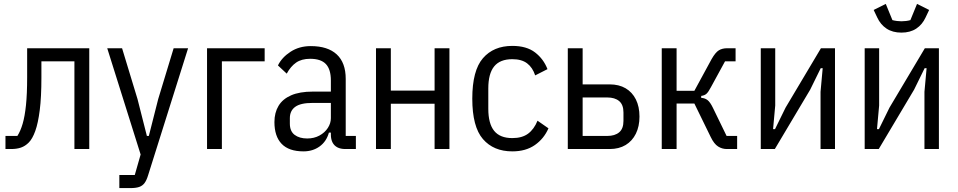

<svg xmlns="http://www.w3.org/2000/svg" viewBox="-20 -763 4903 983"><path d="M8 0V-67H69Q85 -92 96 -129.5Q107 -167 113 -224.5Q119 -282 119 -368V-516H437V0H361V-449H192V-366Q192 -266 183.5 -199Q175 -132 160.5 -92Q146 -52 127 -33Q109 -15 87.5 -7.5Q66 0 37 0Z M790 -256 869 -516H943L739 132Q731 159 720.5 173.5Q710 188 693 194Q676 200 647 200H591V133H670L700 28L529 -516H605L684 -256L732 -67H742Z M1040 0V-516H1335V-449H1116V0Z M1802 0H1748Q1724 0 1707.5 -8.5Q1691 -17 1682.5 -33.5Q1674 -50 1674 -74V-94L1684 -84H1664Q1651 -38 1616 -13Q1581 12 1534 12Q1459 12 1422 -26.5Q1385 -65 1385 -138Q1385 -186 1406 -221Q1427 -256 1470.5 -275Q1514 -294 1581 -294H1674V-351Q1674 -408 1648.5 -435Q1623 -462 1568 -462Q1524 -462 1496 -442.5Q1468 -423 1448 -386L1403 -428Q1423 -469 1467.5 -498Q1512 -527 1571 -527Q1658 -527 1704 -484.5Q1750 -442 1750 -359V-67H1802ZM1674 -236H1579Q1519 -236 1491.5 -216Q1464 -196 1464 -158V-130Q1464 -91 1488.5 -72.5Q1513 -54 1553 -54Q1588 -54 1615.5 -69Q1643 -84 1658.5 -108Q1674 -132 1674 -158Z M1905 0V-516H1981V-299H2205V-516H2281V0H2205V-232H1981V0Z M2603 12Q2507 12 2452.5 -51Q2398 -114 2398 -258Q2398 -402 2452.5 -465Q2507 -528 2603 -528Q2676 -528 2719.5 -494.5Q2763 -461 2783 -409L2720 -377Q2707 -417 2679 -438.5Q2651 -460 2603 -460Q2540 -460 2510 -423Q2480 -386 2480 -310V-206Q2480 -130 2510 -93Q2540 -56 2603 -56Q2653 -56 2683.5 -78.5Q2714 -101 2732 -145L2788 -106Q2765 -53 2718.5 -20.5Q2672 12 2603 12Z M2887 0V-516H2963V-331H3101Q3149 -331 3183 -311Q3217 -291 3235.5 -254Q3254 -217 3254 -166Q3254 -116 3235.5 -78.5Q3217 -41 3183 -20.5Q3149 0 3101 0ZM2963 -67H3089Q3128 -67 3150 -85.5Q3172 -104 3172 -144V-187Q3172 -227 3150 -245.5Q3128 -264 3089 -264H2963Z M3368 0V-516H3444V-298H3535L3623 -460Q3643 -495 3660.5 -505.5Q3678 -516 3703 -516H3746V-449H3692L3620 -317Q3607 -292 3597 -283Q3587 -274 3570 -272V-262Q3589 -261 3602.5 -250.5Q3616 -240 3630 -211L3700 -67H3754V0H3701Q3677 0 3656.5 -13Q3636 -26 3619 -61L3535 -233H3444V0Z M3875 0V-516H3949V-223L3938 -102H3948L4002 -212L4183 -516H4255V0H4181V-293L4192 -414H4182L4128 -304L3947 0Z M4407 0V-516H4481V-223L4470 -102H4480L4534 -212L4715 -516H4787V0H4713V-293L4724 -414H4714L4660 -304L4479 0ZM4595 -596Q4550 -596 4519 -616.5Q4488 -637 4471 -674L4453 -712L4515 -743L4549 -660Q4560 -657 4572.5 -655.5Q4585 -654 4595 -654Q4606 -654 4618.5 -655.5Q4631 -657 4641 -660L4675 -743L4737 -712L4719 -674Q4702 -637 4671 -616.5Q4640 -596 4595 -596Z"/></svg>

Font: IBM Plex Sans Condensed
Style: Regular
Weight: 400
Width: 3
Designer: Mike Abbink, Paul van der Laan, Pieter van Rosmalen
Foundry: Bold Monday
Version: Version 3.201